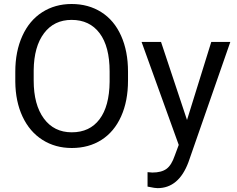

<svg xmlns="http://www.w3.org/2000/svg" viewBox="-20 -741 1201 974"><path d="M629.4 -332.5Q629.4 -228 594.2 -150.1Q559.1 -72.3 494.6 -31.2Q430.2 9.8 344.2 9.8Q260.3 9.8 195.3 -31.5Q130.4 -72.8 94.5 -149.2Q58.6 -225.6 57.6 -326.2V-377.4Q57.6 -480 93.3 -558.6Q128.9 -637.2 194.1 -679Q259.3 -720.7 343.3 -720.7Q428.7 -720.7 493.9 -679.4Q559.1 -638.2 594.2 -559.8Q629.4 -481.4 629.4 -377.4ZM536.1 -378.4Q536.1 -504.9 485.4 -572.5Q434.6 -640.1 343.3 -640.1Q254.4 -640.1 203.4 -572.5Q152.3 -504.9 150.9 -384.8V-332.5Q150.9 -210 202.4 -139.9Q253.9 -69.8 344.2 -69.8Q435.1 -69.8 484.9 -136Q534.7 -202.1 536.1 -325.7ZM928.7 -132.3 1051.8 -528.3H1148.4L936 81.5Q886.7 213.4 779.3 213.4L762.2 211.9L728.5 205.6V132.3L752.9 134.3Q798.8 134.3 824.5 115.7Q850.1 97.2 866.7 47.9L886.7 -5.9L698.2 -528.3H796.9Z"/></svg>

Font: RobotoInd
Style: Regular
Weight: 400
Designer: Google
Version: Version 2.001101; 2014